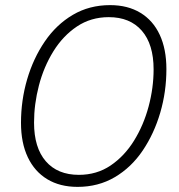

<svg xmlns="http://www.w3.org/2000/svg" viewBox="-20 -725 698 750"><path d="M283 5Q214 5 164.5 -25Q115 -55 88.5 -111Q62 -167 62 -245Q62 -333 86 -415Q110 -497 155 -563Q200 -629 264.5 -667Q329 -705 410 -705Q479 -705 528.5 -675Q578 -645 604 -589Q630 -533 630 -455Q630 -367 606 -285Q582 -203 537.5 -137Q493 -71 428.5 -33Q364 5 283 5ZM288 -42Q358 -42 412 -78.5Q466 -115 503.5 -175.5Q541 -236 560.5 -309Q580 -382 580 -454Q580 -552 534 -605Q488 -658 405 -658Q335 -658 280.5 -621.5Q226 -585 188.5 -524.5Q151 -464 132 -391Q113 -318 113 -246Q113 -148 159 -95Q205 -42 288 -42Z"/></svg>

Font: Montserrat Thin Light
Style: Italic
Weight: 300
Italic angle: -11.3°
Version: Version 9.000